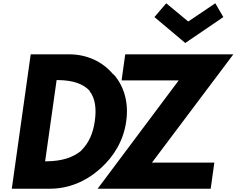

<svg xmlns="http://www.w3.org/2000/svg" viewBox="-20 -1143 1442 1170"><path d="M476 -226 474 -224C426 -184 358 -161 265 -160H255L325 -655H335C426 -654 488 -631 525 -591L526 -589V-588C561 -543 568 -480 558 -407C548 -334 523 -273 476 -227ZM52 6 53 7H285C397 7 503 -37 586 -111L595 -119C674 -190 733 -287 749 -403C765 -515 738 -610 679 -683H678L669 -692H668C606 -766 512 -812 400 -812H168L167 -811ZM744 -812 743 -811 721 -654 722 -653H1069L575 7H1263L1264 6L1286 -151L1285 -152H906L1402 -812ZM921 -1039 1109 -881 1341 -1039 1292 -1123 1127 -1012 993 -1123Z"/></svg>

Font: Hussar Woodtype
Style: SeBdObl
Weight: 900
Foundry: Cannot Into Space Fonts
Version: Version 1.07